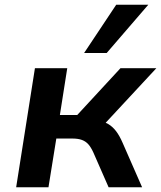

<svg xmlns="http://www.w3.org/2000/svg" viewBox="-20 -788 678 808"><path d="M48 0 127 -501H263L232 -304H305L487 -501H638L404 -249L389 -279Q417 -277 435.5 -266Q454 -255 468.5 -236Q483 -217 496 -187L578 0H437L373 -146Q363 -168 352 -180.5Q341 -193 325 -199Q309 -205 284 -205H217L184 0ZM334 -565 469 -768H604L429 -565Z"/></svg>

Font: Nunito Sans 7pt
Style: Bold Italic
Weight: 700
Italic angle: -9°
Version: Version 3.101;gftools[0.9.27]